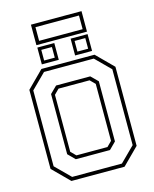

<svg xmlns="http://www.w3.org/2000/svg" viewBox="-139 -1066 932 1159"><g transform="rotate(-15 326.5 -487.0)"><path d="M160.5 0 57.5 -103V-597L160.5 -700H492.5L595.5 -597V-103L492.5 0ZM229.5 -141.5H423.5L454 -172V-528L423.5 -558.5H229.5L199 -528V-172ZM171 -22.5H482L573.5 -113.5V-587.5L482 -678.5H171L79.5 -587.5V-113.5ZM220 -120 177.5 -162.5V-538.5L220 -580.5H433.5L476 -538.5V-162.5L433.5 -120ZM378 -726V-831H484V-726ZM170 -726V-831H276V-726ZM189.5 -745H256V-811.5H189.5ZM397.5 -745H464.5V-811.5H397.5ZM168.5 -846.5V-974.5H484.5V-846.5ZM191 -867.5H463V-953H191Z"/></g></svg>

Font: Tourney ExtraLight
Style: Regular
Weight: 250
Designer: Tyler Finck
Foundry: Etcetera Type Co
Version: Version 1.015